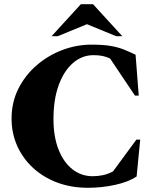

<svg xmlns="http://www.w3.org/2000/svg" viewBox="-20 -882 741 912"><path d="M398 10Q318 10 251.5 -15Q185 -40 136.5 -85Q88 -130 61.5 -189.5Q35 -249 35 -319Q35 -396 67 -460Q99 -524 153 -571Q207 -618 275 -644Q343 -670 415 -670Q469 -670 504.5 -664Q540 -658 567.5 -647Q595 -636 624 -622L639 -428H621L503 -604Q486 -612 468 -616Q450 -620 424 -620Q370 -620 327 -583Q284 -546 259 -478Q234 -410 234 -316Q234 -233 258 -172Q282 -111 324 -78Q366 -45 420 -45Q445 -45 469 -50Q493 -55 517 -68L628 -219H646L629 -44Q591 -18 527.5 -4Q464 10 398 10ZM225 -710 364 -862H422L561 -710H532L393 -767L254 -710Z"/></svg>

Font: Spectral SC ExtraBold
Style: Regular
Weight: 800
Designer: Jean-Baptiste Levee
Foundry: Production Type
Version: Version 2.001